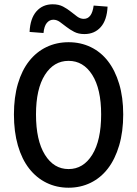

<svg xmlns="http://www.w3.org/2000/svg" viewBox="-20 -864 640 896"><path d="M300 12Q244 12 197 -11Q150 -34 116 -77.5Q82 -121 63.5 -185Q45 -249 45 -330Q45 -410 63.5 -473Q82 -536 116 -579Q150 -622 197 -644.5Q244 -667 300 -667Q356 -667 403 -644.5Q450 -622 483.5 -579Q517 -536 536 -473Q555 -410 555 -330Q555 -249 536 -185Q517 -121 483.5 -77.5Q450 -34 403 -11Q356 12 300 12ZM300 -75Q369 -75 410.5 -142Q452 -209 452 -330Q452 -449 410.5 -514.5Q369 -580 300 -580Q231 -580 189.5 -514.5Q148 -449 148 -330Q148 -209 189.5 -142Q231 -75 300 -75ZM374 -705Q346 -705 326 -715.5Q306 -726 290 -738.5Q274 -751 259.5 -761.5Q245 -772 229 -772Q211 -772 198.5 -757Q186 -742 183 -710L118 -715Q121 -778 150 -811Q179 -844 226 -844Q254 -844 274 -833.5Q294 -823 310 -810Q326 -797 340.5 -786.5Q355 -776 371 -776Q409 -776 417 -838L482 -833Q479 -770 450 -737.5Q421 -705 374 -705Z"/></svg>

Font: Source Code Pro Medium
Style: Regular
Weight: 500
Monospace: yes
Designer: Paul D. Hunt, Teo Tuominen
Foundry: Adobe Systems Incorporated
Version: Version 2.030;PS 1.000;hotconv 16.6.51;makeotf.lib2.5.65220